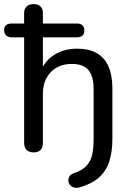

<svg xmlns="http://www.w3.org/2000/svg" viewBox="-38 -732 641 931"><path d="M350 176Q334 181 321.5 177.5Q309 174 301.5 165Q294 156 293.5 144.5Q293 133 299 123Q305 113 320 108Q359 95 380 73.5Q401 52 408.5 19.5Q416 -13 416 -57V-297Q416 -362 391 -392Q366 -422 311 -422Q247 -422 208.5 -382.5Q170 -343 170 -276V-40Q170 7 125 7Q103 7 91 -5Q79 -17 79 -40V-551H19Q2 -551 -8 -560Q-18 -569 -18 -585Q-18 -618 19 -618H99L79 -586V-669Q79 -689 91 -700.5Q103 -712 125 -712Q147 -712 158.5 -700.5Q170 -689 170 -669V-586L150 -618H335Q353 -618 362 -609Q371 -600 371 -585Q371 -551 335 -551H170V-381H157Q179 -438 226.5 -467Q274 -496 335 -496Q393 -496 431 -474.5Q469 -453 488 -410Q507 -367 507 -302V-60Q507 4 492 50.5Q477 97 442.5 128Q408 159 350 176Z"/></svg>

Font: Nunito Medium
Style: Regular
Weight: 500
Designer: Vernon Adams
Foundry: Vernon Adams
Version: Version 3.602